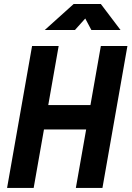

<svg xmlns="http://www.w3.org/2000/svg" viewBox="-20 -918 643 938"><path d="M350.6 0 400.9 -285.6H194.8L144.5 0H14.6L136.7 -693.4H266.6L215.8 -404.8H421.9L472.7 -693.4H602.5L480.5 0ZM198.7 -771.5 339.8 -898.4H472.7L568.8 -771.5H426.3L396.5 -827.6L346.2 -771.5Z"/></svg>

Font: CaskaydiaCove NF
Style: Bold Italic
Weight: 700
Italic angle: -10°
Designer: Aaron Bell
Foundry: Saja Typeworks
Version: Version 2111.001; VTT 6.35;Nerd Fonts 3.2.1